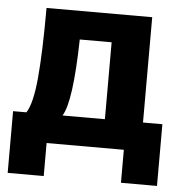

<svg xmlns="http://www.w3.org/2000/svg" viewBox="-49 -567 703 742"><g transform="rotate(5 302.5 -196.0)"><path d="M7.8 128H147.6V0H447.2V128H587V-111.4H511.8V-520H101.8Q101.8 -348.2 92.5 -247.5Q83.2 -146.8 59.4 -111.4H7.8ZM199.6 -111.4Q217.6 -139.8 227.7 -214.4Q237.8 -289 240.4 -409.8H364V-111.4Z"/></g></svg>

Font: Fixel Variable
Style: Regular
Weight: 100
Width: 3
Designer: AlfaBravo + MacPaw
Foundry: Kyrylo Tkachov, Marchela Mozhyna, Serhii Makarenko, Maria Weinstein, Zakhar Kryvoshyya
Version: Version 1.211